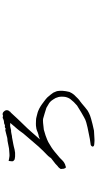

<svg xmlns="http://www.w3.org/2000/svg" viewBox="361 -1108 777 1540"><g transform="rotate(-90 750.0 -337.5)"><path d="M760.7 -321.3Q774.4 -303.7 777.3 -298.8Q778.3 -296.9 788.1 -273.4Q791 -265.6 792 -247.1Q793 -237.3 792 -223.6Q791 -208 789.1 -198.2Q785.2 -173.8 783.2 -169.9Q773.4 -147.5 760.7 -132.8Q723.6 -92.8 708 -84Q700.2 -79.1 659.2 -43.9Q639.6 -27.3 632.8 -23.4Q611.3 -10.7 592.8 -3.9Q575.2 2.9 524.4 15.6Q484.4 25.4 472.7 27.3Q449.2 28.3 404.3 31.2Q392.6 32.2 373 30.3Q356.4 29.3 352.5 27.3Q341.8 20.5 345.7 12.7Q352.5 0 366.2 0Q369.1 0 406.2 -5.9Q438.5 -11.7 440.4 -12.7Q478.5 -19.5 498 -24.4Q544.9 -35.2 559.6 -42Q571.3 -46.9 618.2 -74.2Q668 -103.5 673.8 -108.4Q705.1 -134.8 724.6 -161.1Q737.3 -176.8 743.2 -203.1Q745.1 -212.9 745.1 -232.4Q745.1 -246.1 742.2 -257.8Q740.2 -266.6 734.4 -280.3Q728.5 -291 722.7 -299.8Q711.9 -316.4 704.1 -323.2Q695.3 -332 683.6 -337.9Q659.2 -353.5 655.3 -354.5Q631.8 -362.3 608.4 -369.1Q595.7 -374 567.4 -380.9Q558.6 -382.8 534.2 -380.9Q494.1 -377 480.5 -375Q466.8 -372.1 434.6 -361.3Q394.5 -346.7 381.8 -339.8Q334 -313.5 303.7 -288.1Q280.3 -267.6 254.9 -247.1Q242.2 -234.4 234.4 -226.6Q221.7 -214.8 215.8 -211.9Q201.2 -203.1 193.4 -202.1Q193.4 -202.1 192.4 -202.1Q182.6 -197.3 177.7 -198.2Q170.9 -201.2 167 -215.8Q166 -223.6 166 -230.5Q164.1 -236.3 165 -239.3Q167 -244.1 173.8 -252Q182.6 -261.7 188.5 -264.6Q196.3 -272.5 207 -282.2Q248 -315.4 251 -316.4Q254.9 -318.4 255.9 -323.2Q256.8 -327.1 257.8 -327.1Q263.7 -331.1 264.6 -334Q266.6 -338.9 268.6 -339.8Q277.3 -346.7 307.6 -377.9Q342.8 -416 344.7 -417Q411.1 -494.1 416 -500Q445.3 -534.2 450.2 -540Q479.5 -581.1 486.3 -587.9Q527.3 -636.7 528.3 -636.7Q530.3 -638.7 534.2 -644.5H528.3Q505.9 -646.5 502 -643.6Q494.1 -642.6 488.3 -640.6Q477.5 -637.7 476.6 -637.7H475.6Q465.8 -638.7 448.2 -634.8Q439.5 -632.8 429.7 -630.9Q423.8 -630.9 418 -629.9L392.6 -625Q380.9 -623 366.2 -620.1L347.7 -616.2Q320.3 -609.4 320.3 -609.4Q297.9 -603.5 265.6 -605.5Q246.1 -607.4 239.3 -610.4L230.5 -618.2Q226.6 -622.1 226.6 -629.9Q226.6 -635.7 228 -642.6Q229.5 -649.4 229.5 -657.2Q240.2 -654.3 250 -653.3Q259.8 -652.3 269.5 -650.4Q274.4 -649.4 319.3 -653.3Q328.1 -653.3 344.7 -657.2L379.9 -664.1Q391.6 -667 404.3 -667Q412.1 -667 431.6 -672.9Q442.4 -675.8 454.1 -678.7Q477.5 -684.6 478.5 -684.6Q489.3 -677.7 495.1 -685.5Q498 -688.5 512.7 -687.5L513.7 -686.5Q517.6 -687.5 517.6 -687.5Q519.5 -688.5 521.5 -689.5Q524.4 -691.4 531.2 -693.4Q536.1 -694.3 549.8 -695.3Q553.7 -695.3 555.7 -697.3Q559.6 -699.2 562.5 -699.2Q566.4 -700.2 567.4 -701.2H568.4Q571.3 -705.1 579.1 -705.1Q584 -705.1 591.8 -702.1Q596.7 -705.1 599.6 -705.1Q609.4 -707 618.2 -702.1Q623 -699.2 630.9 -689.5Q636.7 -681.6 636.7 -672.9Q636.7 -661.1 631.8 -655.3L629.9 -654.3Q625 -644.5 623 -643.1Q621.1 -641.6 618.2 -640.6L571.3 -589.8Q557.6 -574.2 553.7 -571.3Q472.7 -488.3 466.8 -479.5Q463.9 -474.6 402.3 -406.2Q422.9 -414.1 424.8 -415Q444.3 -418 458 -423.8Q474.6 -431.6 488.3 -434.6Q516.6 -439.5 528.3 -438.5Q543.9 -437.5 558.6 -437.5Q569.3 -437.5 586.9 -432.6Q611.3 -425.8 617.2 -424.8Q626 -422.9 650.4 -411.1Q671.9 -399.4 683.6 -390.6Q694.3 -381.8 706.1 -374Q728.5 -357.4 739.3 -346.7Q743.2 -342.8 760.7 -321.3Z"/></g></svg>

Font: ToneOZ-Zhuyin-Tsuipita-TC
Style: Regular
Weight: 400
Designer: ÂÆ£ÂøóÂáåJeffrey Xuan(jeffreyx@gmail.com, ToneOZ.com) ÈòøÂù§(cjkFonts)
Foundry: ToneOZ
Version: Version 0.240710